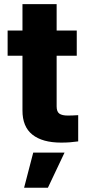

<svg xmlns="http://www.w3.org/2000/svg" viewBox="-20 -677 421 922"><path d="M348.6 -409.2H252V-166Q252 -140.6 265.1 -131.3Q278.3 -122.1 305.7 -122.1Q326.2 -122.1 355.5 -124V2Q333.5 4.9 316.2 6.3Q298.8 7.8 273.4 7.8Q183.6 7.8 135.5 -30.5Q87.4 -68.8 87.9 -147.5V-409.2H16.6V-530.3H87.9V-657.2H252V-530.3H348.6ZM139.6 55.7H290L210 224.6H95.7Z"/></svg>

Font: Pretendard ExtraBold
Style: Regular
Weight: 800
Designer: Base glyphs from Inter by Rasmus Andersson; Hangeul glyphs from Noto Sans CJK(Source Han Sans) by Jang Soo-young and Kan
Foundry: Kil Hyung-jin
Version: Version 1.309